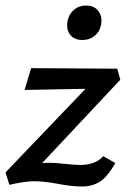

<svg xmlns="http://www.w3.org/2000/svg" viewBox="-20 -665 464 696"><path d="M279 -520Q249 -520 234 -539.5Q219 -559 225 -589Q230 -614 248 -629.5Q266 -645 292 -645Q322 -645 337 -624.5Q352 -604 346 -574Q341 -549 322.5 -534.5Q304 -520 279 -520ZM269 -67Q327 -67 354 -99L398 -74Q368 -21 339 -4.5Q310 12 274 11Q240 11 190 1.5Q140 -8 105 -8Q70 -8 14 5L0 -40L290 -343L69 -339L93 -418L405 -416L416 -376L133 -74Q138 -74 147 -74.5Q156 -75 160 -75Q178 -75 215.5 -71Q253 -67 269 -67Z"/></svg>

Font: EauTestInfant Semibold
Style: Italic
Weight: 600
Italic angle: -12°
Designer: Christian Thalmann (Catharsis Fonts)
Version: Version 0.001;PS 000.001;hotconv 1.0.88;makeotf.lib2.5.64775